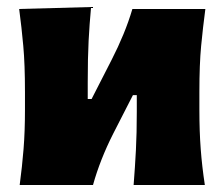

<svg xmlns="http://www.w3.org/2000/svg" viewBox="-20 -526 638 546"><path d="M36 0Q43 -52.5 47 -102.2Q51 -152 51 -214.5V-264.5Q51 -343 46.2 -395.5Q41.5 -448 34.5 -500.5L239 -506Q234.5 -458 232 -410.2Q229.5 -362.5 229.5 -291.5V-244.5H240.5L297.5 -356Q316 -392 331 -428.5Q346 -465 356.5 -500.5H564Q557 -448 552 -395.5Q547 -343 547 -264.5V-214.5Q547 -152 550.8 -102.2Q554.5 -52.5 562.5 0H360Q364 -51 366.5 -99Q369 -147 369 -208V-255.5H358L302 -146Q283.5 -109.5 269 -72.8Q254.5 -36 244.5 0Z"/></svg>

Font: Commissioner Flair ExtraBold
Style: Regular
Weight: 800
Designer: Kostas Bartsokas
Foundry: Kostas Bartsokas
Version: Version 1.000; ttfautohint (v1.8.3)